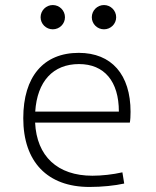

<svg xmlns="http://www.w3.org/2000/svg" viewBox="-20 -739 626 769"><path d="M338.4 9.8C388.7 9.8 440.4 4.4 477.5 -3.9L470.2 -48.8C432.1 -40 386.7 -35.2 350.1 -35.2C210 -35.2 127 -113.3 120.6 -248H500C502 -258.3 502.9 -274.4 502.9 -291C502.9 -440.4 426.8 -527.3 295.4 -527.3C154.3 -527.3 73.2 -432.1 73.2 -265.6C73.2 -90.8 169.9 9.8 338.4 9.8ZM121.1 -292C128.9 -413.1 192.4 -482.4 296.4 -482.4C397.9 -482.4 456.1 -413.1 456.1 -292ZM191.4 -621.6C218.3 -621.6 240.2 -643.1 240.2 -669.9C240.2 -696.8 218.3 -718.8 191.4 -718.8C164.6 -718.8 142.6 -696.8 142.6 -669.9C142.6 -643.1 164.6 -621.6 191.4 -621.6ZM396.5 -621.6C423.3 -621.6 445.3 -643.1 445.3 -669.9C445.3 -696.8 423.3 -718.8 396.5 -718.8C369.6 -718.8 347.7 -696.8 347.7 -669.9C347.7 -643.1 369.6 -621.6 396.5 -621.6Z"/></svg>

Font: Cascadia Code PL ExtraLight
Style: Regular
Weight: 200
Monospace: yes
Designer: Aaron Bell
Foundry: Saja Typeworks
Version: Version 2404.023